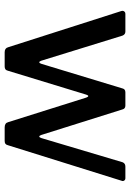

<svg xmlns="http://www.w3.org/2000/svg" viewBox="116 -686 570 843"><g transform="rotate(90 401.5 -265.0)"><path d="M774 -513 618 -14Q616 -6 611.5 -3Q607 0 599 0H540Q521 0 517 -15L409 -358Q406 -367 402 -367Q399 -367 396 -358L291 -14Q289 -6 284.5 -3Q280 0 272 0H210Q192 0 188 -15L29 -512Q28 -514 28 -517Q28 -522 31.5 -526Q35 -530 41 -530H119Q132 -530 137 -517L247 -161Q250 -152 254 -152Q258 -152 261 -162L369 -518Q372 -530 386 -530H444Q458 -530 461 -517L573 -161Q576 -152 580 -152Q584 -152 587 -162L693 -518Q698 -530 712 -530H763Q770 -530 773.5 -524.5Q777 -519 774 -513Z"/></g></svg>

Font: Libre Franklin Medium
Style: Regular
Weight: 500
Designer: Pablo Impallari, Rodrigo Fuenzalida
Foundry: Impallari Type
Version: Version 1.002; ttfautohint (v1.5)